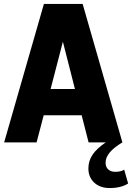

<svg xmlns="http://www.w3.org/2000/svg" viewBox="-20 -720 668 971"><path d="M1 0 202 -700H398L599 0Q556 26 535 51Q514 76 514 103Q514 125 527.5 137Q541 149 563 149Q577 149 589 146Q601 143 608 138L628 208Q592 231 535 231Q486 231 456.5 203.5Q427 176 427 132Q427 94 448 62.5Q469 31 515 0H428L393 -137H201L165 0ZM236 -270H359L298 -509Z"/></svg>

Font: Red Hat Mono VF Light
Style: Regular
Weight: 300
Monospace: yes
Designer: Pentagram, MCKL
Foundry: Pentagram, MCKL
Version: Version 1.023